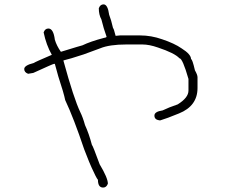

<svg xmlns="http://www.w3.org/2000/svg" viewBox="-20 -680 1040 870"><path d="M449.2 -660.2Q468.3 -660.2 474.6 -613.3Q483.9 -589.8 492.2 -552.7Q495.1 -552.7 503.9 -517.6L523.4 -519.5H615.2Q665 -519.5 714.8 -502Q770.5 -483.4 802.7 -460.9Q845.7 -434.1 845.7 -412.1Q851.6 -412.1 863.3 -361.3Q875 -340.8 875 -330.1V-281.2Q875 -199.7 791 -166Q733.9 -142.6 707 -134.8H701.2Q679.7 -138.2 679.7 -156.2Q679.7 -174.3 716.8 -179.7Q744.6 -193.4 785.2 -207Q834 -237.3 834 -269.5V-322.3Q807.1 -416 793 -416Q771.5 -439.5 695.3 -464.8Q656.2 -478.5 625 -478.5H552.7Q475.6 -478.5 433.6 -460.9L359.4 -433.6Q293.9 -412.1 267.6 -406.2V-404.3Q314.5 -232.9 343.8 -171.9Q355.5 -148.4 365.2 -113.3Q382.8 -75.2 396.5 -23.4Q400.4 -21 431.6 64.5Q468.8 126.5 468.8 152.3Q462.4 169.9 447.3 169.9Q423.8 169.9 423.8 134.8Q416.5 127 394.5 78.1Q389.2 67.9 361.3 -3.9Q314.5 -143.6 275.4 -226.6Q269.5 -256.8 244.1 -334L228.5 -390.6H224.6Q220.2 -390.6 130.9 -349.6L107.4 -345.7Q89.8 -352.1 89.8 -367.2Q89.8 -383.8 132.8 -394.5Q139.2 -399.4 214.8 -431.6Q189.5 -476.1 177.7 -533.2Q184.1 -550.8 199.2 -550.8Q222.2 -550.8 228.5 -500Q236.8 -472.2 255.9 -445.3Q351.1 -474.6 353.5 -474.6Q390.1 -492.2 449.2 -507.8Q462.9 -509.8 462.9 -513.7Q449.2 -551.3 439.5 -591.8Q427.7 -612.8 427.7 -642.6Q434.1 -660.2 449.2 -660.2Z"/></svg>

Font: CEF Fonts CJK Mono
Style: Regular
Weight: 400
Designer: PartyBoss (派对大魔王)
Version: Release 2.25